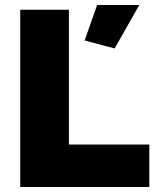

<svg xmlns="http://www.w3.org/2000/svg" viewBox="-20 -749 625 769"><path d="M538 -729H369L319 -587L439 -555ZM578 0V-170H256V-710H61V0Z"/></svg>

Font: Raleway Black
Style: Regular
Weight: 900
Designer: Matt McInerney, Pablo Impallari, Rodrigo Fuenzalida
Foundry: Matt McInerney, Pablo Impallari, Rodrigo Fuenzalida
Version: Version 3.000g; ttfautohint (v1.5) -l 8 -r 28 -G 28 -x 14 -D